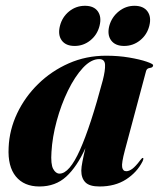

<svg xmlns="http://www.w3.org/2000/svg" viewBox="-20 -650 562 679"><path d="M421.5 -118Q409.5 -73 412 -58.8Q414.5 -44.5 426.5 -44.5Q436.5 -44.5 448 -53Q459.5 -61.5 476.5 -84Q482.5 -92 485 -91.5Q489.5 -91.5 484 -79Q464.5 -40.5 425.8 -15.5Q387 9.5 332 9.5Q296.5 9.5 282 -5.2Q267.5 -20 267.5 -46.5Q267.5 -58.5 271.8 -80Q276 -101.5 282 -126Q252 -60 214 -25.2Q176 9.5 119.5 9.5Q65 9.5 36 -26Q7 -61.5 10.5 -128Q13 -190.5 40.5 -248.8Q68 -307 115 -353Q162 -399 223.2 -426Q284.5 -453 355 -453Q399 -453 437 -446.5Q475 -440 498.2 -432Q521.5 -424 521.5 -419.5Q521.5 -411 510.2 -409.8Q499 -408.5 496.5 -398.5ZM162 -112.5Q159 -69.5 168 -52.8Q177 -36 190.5 -36Q225.5 -36 263 -120.2Q300.5 -204.5 343.5 -366Q352.5 -401 351.5 -421Q350.5 -441 331 -441Q302 -441 273.2 -410Q244.5 -379 220.2 -329.2Q196 -279.5 180.5 -222.2Q165 -165 162 -112.5ZM244 -487.5Q212.5 -487.5 198.2 -507.2Q184 -527 192 -558.5Q200 -590 224.5 -609.8Q249 -629.5 280.5 -629.5Q312 -629.5 326 -609.8Q340 -590 332 -558.5Q324 -527 299.5 -507.2Q275 -487.5 244 -487.5ZM419 -487.5Q387.5 -487.5 373 -507.2Q358.5 -527 366.5 -558.5Q375 -589.5 399.8 -609.5Q424.5 -629.5 455.5 -629.5Q487 -629.5 501.5 -609.8Q516 -590 508 -558.5Q500 -527 475.2 -507.2Q450.5 -487.5 419 -487.5Z"/></svg>

Font: Fraunces 144pt
Style: Bold Italic
Weight: 700
Italic angle: -16°
Version: Version 1.000;[b76b70a41]